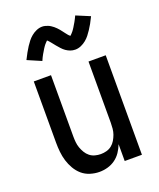

<svg xmlns="http://www.w3.org/2000/svg" viewBox="-142 -847 783 943"><g transform="rotate(-20 250.0 -375.5)"><path d="M214 8Q190 8 166 0.5Q142 -7 124 -22.5Q106 -38 93.5 -59.5Q81 -81 74 -104Q67 -127 64.5 -151.5Q62 -176 62 -200V-520H152V-200Q152 -185 153.5 -169.5Q155 -154 160 -140Q165 -126 173 -112.5Q181 -99 193 -89.5Q205 -80 220 -76Q235 -72 250 -72Q265 -72 280 -76Q295 -80 307 -89.5Q319 -99 327 -112.5Q335 -126 340 -140Q345 -154 346.5 -169.5Q348 -185 348 -200V-520H438V0H348V-88Q340 -67 327.5 -48.5Q315 -30 297 -17Q279 -4 257.5 2Q236 8 214 8ZM308 -597Q294 -597 282 -601.5Q270 -606 260 -613Q250 -620 241 -630Q232 -640 224.5 -649Q217 -658 208 -669.5Q199 -681 192 -687Q190 -685 184.5 -679.5Q179 -674 176.5 -670.5Q174 -667 171 -663Q168 -659 165 -654Q162 -649 158.5 -643Q155 -637 151 -630.5Q147 -624 143.5 -616.5Q140 -609 136 -600L64 -631Q73 -649 81.5 -664.5Q90 -680 98 -692Q106 -704 114.5 -715Q123 -726 135 -736Q147 -746 162 -752.5Q177 -759 192 -759Q200 -759 207.5 -757Q215 -755 221.5 -752.5Q228 -750 235 -745.5Q242 -741 247.5 -736.5Q253 -732 259 -726Q265 -720 269.5 -714.5Q274 -709 278.5 -703Q283 -697 288.5 -690Q294 -683 298 -678Q302 -673 308 -669Q310 -671 315.5 -676.5Q321 -682 323.5 -685.5Q326 -689 329 -693Q332 -697 335 -702Q338 -707 341.5 -713Q345 -719 349 -725.5Q353 -732 356.5 -739.5Q360 -747 364 -755L436 -725Q427 -706 418.5 -691Q410 -676 402 -664Q394 -652 385.5 -641Q377 -630 365 -620Q353 -610 338 -603.5Q323 -597 308 -597Z"/></g></svg>

Font: Iosevka Term Medium
Style: Regular
Weight: 500
Monospace: yes
Designer: Belleve Invis
Foundry: Belleve Invis
Version: Version 26.3.1